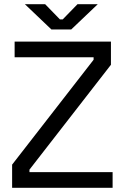

<svg xmlns="http://www.w3.org/2000/svg" viewBox="-20 -899 593 919"><path d="M38 0V-111L428 -613V-625H50V-700H511V-589L121 -87V-75H519V0ZM226 -758 99 -879H196L267 -806H280L351 -879H448L321 -758Z"/></svg>

Font: Space Grotesk Frontify
Style: Regular
Weight: 400
Designer: Florian Karsten
Version: Version 2.000